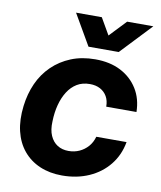

<svg xmlns="http://www.w3.org/2000/svg" viewBox="-84 -811 745 888"><g transform="rotate(10 288.5 -366.5)"><path d="M267 10Q209 10 162.5 -10Q116 -30 85 -67.5Q54 -105 41.5 -157.5Q29 -210 37 -276Q44 -334 66 -383Q88 -432 125.5 -468.5Q163 -505 213.5 -525.5Q264 -546 327 -546Q396 -546 446.5 -520Q497 -494 526 -447.5Q555 -401 556 -339H414Q414 -367 402.5 -387Q391 -407 370.5 -418Q350 -429 322 -429Q287 -429 261.5 -413.5Q236 -398 218.5 -370.5Q201 -343 191.5 -307Q182 -271 181 -229Q179 -189 191 -162Q203 -135 225 -121Q247 -107 277 -107Q305 -107 328 -117.5Q351 -128 368 -147Q385 -166 393 -194H535Q524 -132 487 -86Q450 -40 393.5 -15Q337 10 267 10ZM285 -598 201 -743H322L367 -665L441 -743H564L427 -598Z"/></g></svg>

Font: Mona Sans ExtraLight
Style: Bold Italic
Weight: 700
Italic angle: -11.6951°
Version: Version 2.000